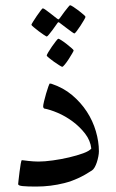

<svg xmlns="http://www.w3.org/2000/svg" viewBox="-20 -702 440 728"><path d="M355 -128.4Q355 -119.6 352.8 -108.4Q350.6 -97.2 347.2 -86.7Q343.8 -76.2 338.9 -67.6Q334 -59.1 328.6 -55.7Q276.4 -21 224.1 -7.8Q171.9 5.4 117.2 5.4Q84.5 5.4 66.7 3.7Q48.8 2 48.8 -3.9Q48.8 -5.9 50.5 -20.3Q52.2 -34.7 54.2 -51.3Q56.2 -67.9 58.6 -81.3Q61 -94.7 63 -94.7Q64.5 -94.7 71.3 -93.8Q78.1 -92.8 87.4 -91.8Q96.7 -90.8 106.9 -90.1Q117.2 -89.4 125.5 -89.4Q148.9 -89.4 180.4 -93.8Q211.9 -98.1 241.9 -105.2Q272 -112.3 295.4 -120.8Q318.8 -129.4 326.2 -138.7Q322.8 -169.4 302.5 -195.6Q282.2 -221.7 255.1 -241.7Q228 -261.7 198.7 -274.2Q169.4 -286.6 147.5 -290.5Q145.5 -292 144.5 -294.2Q143.6 -296.4 143.6 -298.3Q143.6 -303.7 147 -317.9Q150.4 -332 154.8 -347.2Q159.2 -362.3 163.3 -373.8Q167.5 -385.3 168.9 -385.3Q171.4 -385.3 175.3 -384.3Q219.7 -369.6 253.2 -341.6Q286.6 -313.5 309.3 -278.6Q332 -243.7 343.5 -204.3Q355 -165 355 -128.4ZM304.2 -638.2Q304.2 -635.7 298.3 -625.7Q292.5 -615.7 285.2 -604.5Q277.8 -593.3 271 -584.2Q264.2 -575.2 261.7 -575.2Q260.3 -575.2 251.7 -581.3Q243.2 -587.4 232.9 -595.2Q221.2 -603.5 206.5 -615.2Q204.1 -617.7 201.7 -617.7Q199.7 -617.7 197.3 -613.8Q187 -599.6 179.2 -588.4Q171.9 -578.6 165.5 -571Q159.2 -563.5 157.2 -563.5Q155.8 -563.5 146.5 -569.6Q137.2 -575.7 126.7 -583.7Q116.2 -591.8 107.7 -598.9Q99.1 -606 99.1 -607.9Q99.1 -609.9 105.5 -620.1Q111.8 -630.4 119.4 -641.4Q127 -652.3 133.8 -661.4Q140.6 -670.4 142.1 -670.4Q145.5 -670.4 153.6 -664.3Q161.6 -658.2 171.4 -650.9L195.8 -631.8Q200.2 -628.4 201.2 -628.4Q202.6 -628.4 206.5 -632.8L224.6 -657.7Q231.9 -666.5 237.8 -674.3Q243.7 -682.1 246.1 -682.1Q248.5 -682.1 258.1 -676Q267.6 -669.9 277.8 -662.1Q288.1 -654.3 296.1 -647.2Q304.2 -640.1 304.2 -638.2ZM215.8 -448.7Q213.9 -448.7 204.6 -454.6Q195.3 -460.4 184.8 -467.8Q174.3 -475.1 165.8 -482.2Q157.2 -489.3 157.2 -491.7Q157.2 -494.1 163.3 -504.4Q169.4 -514.6 177.2 -525.9Q185.1 -537.1 192.1 -546.1Q199.2 -555.2 201.2 -555.2Q203.6 -555.2 213.1 -549.1Q222.7 -543 232.9 -534.9Q243.2 -526.9 251.2 -519.8Q259.3 -512.7 259.3 -510.7Q259.3 -508.8 253.4 -498.8Q247.6 -488.8 240.5 -477.8Q233.4 -466.8 226.1 -457.8Q218.8 -448.7 215.8 -448.7Z"/></svg>

Font: Accordance
Style: Regular
Weight: 400
Version: Version 1.1 (build May 11, 2018) Miklal Software Solutions, 